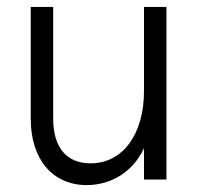

<svg xmlns="http://www.w3.org/2000/svg" viewBox="-20 -520 581 556"><path d="M231 16C306 16 368 -27 397 -91V0H462V-500H397V-257C397 -130 335 -47 242 -47C173 -47 134 -93 134 -176V-500H69V-176C69 -59 132 16 231 16Z"/></svg>

Font: Uncut Sans Book
Style: Regular
Weight: 350
Designer: Kasper Nordkvist
Foundry: UNCUT.wtf
Version: Version 1.304;Glyphs 3.2 (3246)